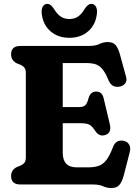

<svg xmlns="http://www.w3.org/2000/svg" viewBox="-20 -932 695 970"><path d="M36 -657.5Q36 -700 83.5 -700H429.5Q463 -700 482.2 -709.8Q501.5 -719.5 524.5 -719.5Q550.5 -719.5 563.5 -705Q576.5 -690.5 585.5 -658.5L617 -543.5Q622.5 -524.5 612.8 -511.2Q603 -498 585 -494.5Q568.5 -491 553.5 -497.2Q538.5 -503.5 529 -525Q513 -564.5 497 -583.2Q481 -602 461.5 -607.8Q442 -613.5 415 -613.5H297V-391H378.5Q402.5 -391 412 -401.5Q421.5 -412 427.5 -436.5Q437 -469 465 -469.5Q495.5 -470 503.5 -436L535 -304Q545 -261 512 -250Q482 -240 461.5 -270Q447 -293 433.2 -301.2Q419.5 -309.5 387 -309.5H297V-160Q297 -86.5 367.5 -86.5H425Q457 -86.5 479 -94.2Q501 -102 517.8 -124Q534.5 -146 551 -189.5Q566 -228.5 605 -220.5Q625 -216 633.2 -200.2Q641.5 -184.5 635 -161.5L604.5 -43Q595.5 -11.5 582.2 3.2Q569 18 542.5 18Q520.5 18 501 9Q481.5 0 449 0H83.5Q36 0 36 -42.5Q36 -73.5 65 -88L84 -95.5Q97 -101.5 103.8 -110.5Q110.5 -119.5 110.5 -137.5V-562.5Q110.5 -580.5 103.8 -589.5Q97 -598.5 84 -604.5L65 -612Q36 -626.5 36 -657.5ZM330.5 -836Q357 -836 375.2 -849Q393.5 -862 408.5 -888Q425 -912.5 441 -912.5Q456 -912.5 463.8 -899.8Q471.5 -887 470 -867Q465 -809.5 427 -775.2Q389 -741 330.5 -741Q272 -741 233.8 -775.2Q195.5 -809.5 190.5 -867Q189 -887 196.8 -899.8Q204.5 -912.5 219.5 -912.5Q235.5 -912.5 252 -888Q267.5 -862 285.8 -849Q304 -836 330.5 -836Z"/></svg>

Font: Fraunces 72pt S100
Style: Bold
Weight: 700
Version: Version 1.000; ttfautohint (v1.8.3)